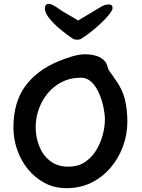

<svg xmlns="http://www.w3.org/2000/svg" viewBox="-20 -981 738 1001"><path d="M233 -961Q244 -961 257 -954Q270 -947 277 -942Q301 -924 332.5 -906.5Q364 -889 387 -874Q426 -897 454 -914Q482 -931 504 -944Q511 -949 524 -953.5Q537 -958 547 -958Q567 -958 567 -939Q566 -927 549.5 -906Q533 -885 507.5 -861Q482 -837 455 -815.5Q428 -794 407 -781Q398 -774 383 -774Q367 -774 357 -781Q327 -801 293.5 -829Q260 -857 237 -885.5Q214 -914 214 -937Q214 -950 220 -955.5Q226 -961 233 -961ZM327 0Q264 0 213 -27Q162 -54 125.5 -99Q89 -144 69.5 -200.5Q50 -257 50 -317Q50 -447 111.5 -531.5Q173 -616 288 -663Q317 -675 354.5 -686.5Q392 -698 425 -698Q455 -698 483 -689.5Q511 -681 530 -658Q537 -647 540 -635.5Q543 -624 548 -613H549Q551 -610 557.5 -600.5Q564 -591 571 -581.5Q578 -572 580 -568Q618 -517 631 -463.5Q644 -410 644 -347Q644 -280 621 -217.5Q598 -155 556 -106Q514 -57 456 -28.5Q398 0 327 0ZM337 -112Q385 -112 420.5 -134.5Q456 -157 479.5 -194.5Q503 -232 515 -275.5Q527 -319 527 -361Q527 -383 520 -419Q513 -455 498 -491Q483 -527 459 -551.5Q435 -576 401 -576Q348 -576 304.5 -554.5Q261 -533 230 -496Q199 -459 182.5 -413Q166 -367 166 -317Q166 -266 184.5 -219Q203 -172 241 -142Q279 -112 337 -112Z"/></svg>

Font: Fuzzy Bubbles
Style: Bold
Weight: 700
Designer: Robert E. Leuschke
Foundry: Robert E. Leuschke
Version: Version 1.010; ttfautohint (v1.8.3)